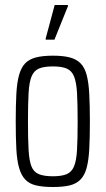

<svg xmlns="http://www.w3.org/2000/svg" viewBox="-20 -741 423 769"><path d="M192 8Q151 8 124 1.5Q97 -5 81 -22Q65 -39 56.5 -68.5Q48 -98 45.5 -143.5Q43 -189 43 -254Q43 -319 45.5 -365Q48 -411 56.5 -441Q65 -471 81 -487.5Q97 -504 124 -511Q151 -518 192 -518Q233 -518 259.5 -511Q286 -504 302.5 -487.5Q319 -471 327 -441Q335 -411 337.5 -365Q340 -319 340 -254Q340 -189 337.5 -143.5Q335 -98 327 -68.5Q319 -39 302.5 -22Q286 -5 259.5 1.5Q233 8 192 8ZM192 -35Q227 -35 247 -43.5Q267 -52 276.5 -74.5Q286 -97 288.5 -140.5Q291 -184 291 -254Q291 -325 288.5 -368.5Q286 -412 276.5 -435Q267 -458 247 -466.5Q227 -475 192 -475Q156 -475 136 -466.5Q116 -458 106.5 -435Q97 -412 94.5 -368.5Q92 -325 92 -254Q92 -184 94.5 -140.5Q97 -97 106 -74.5Q115 -52 135.5 -43.5Q156 -35 192 -35ZM163 -582V-587L199 -721H252V-716L198 -582Z"/></svg>

Font: Saira ExtraCondensed Light
Style: Regular
Weight: 300
Width: 2
Designer: Hector Gatti with collaboration of the Omnibus-Type team
Foundry: Omnibus-Type
Version: Version 1.101